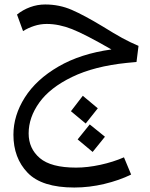

<svg xmlns="http://www.w3.org/2000/svg" viewBox="-20 -475 670 858"><path d="M108 121Q108 189 158 231.5Q208 274 320 274Q371 274 428.5 261.5Q486 249 534 228L566 305Q513 331 446 347Q379 363 312 363Q167 363 103.5 297Q40 231 40 127Q40 41 91 -39.5Q142 -120 241 -177.5Q340 -235 478 -254Q360 -322 301.5 -345Q243 -368 189 -368Q160 -368 132.5 -359Q105 -350 83 -336L56 -410Q82 -431 114.5 -443Q147 -455 182 -455Q245 -455 300.5 -431Q356 -407 442 -355Q490 -325 525.5 -305.5Q561 -286 599 -270L590 -198L547 -194Q401 -179 302 -131Q203 -83 155.5 -16.5Q108 50 108 121ZM297 22 350 -47 417 9 363 77ZM327 148 381 81 449 136 394 204Z"/></svg>

Font: FiraGO Book
Style: Italic
Weight: 350
Italic angle: -8°
Designer: bBox Type GmbH
Foundry: bBox Type GmbH
Version: Version 1.001